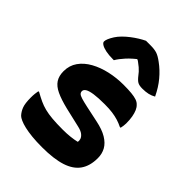

<svg xmlns="http://www.w3.org/2000/svg" viewBox="-232 -932 1063 1063"><g transform="rotate(45 300.0 -400.0)"><path d="M300 -138Q332 -138 359 -141Q386 -144 407 -149Q410 -159 406 -171Q402 -183 389 -193.5Q376 -204 350 -210L234 -237Q177 -251 142 -267.5Q107 -284 91 -308.5Q75 -333 75 -370Q75 -415 99 -449Q123 -483 164.5 -506Q206 -529 257.5 -540.5Q309 -552 363 -552Q401 -552 426 -549.5Q451 -547 467 -541.5Q483 -536 492 -526Q503 -516 510 -500Q517 -484 521 -462Q525 -440 525 -411Q525 -401 523.5 -391.5Q522 -382 520 -372H514Q494 -382 473 -388.5Q452 -395 426.5 -398.5Q401 -402 366 -402Q315 -402 284 -397.5Q253 -393 239 -384.5Q225 -376 225 -364Q225 -354 231.5 -347.5Q238 -341 256 -335.5Q274 -330 306 -323L400 -303Q454 -292 487 -272Q520 -252 535 -225Q550 -198 550 -164Q550 -103 522.5 -64Q495 -25 437.5 -6.5Q380 12 288 12Q244 12 209.5 8.5Q175 5 149.5 -1Q124 -7 107.5 -14.5Q91 -22 84 -29Q68 -46 59 -69.5Q50 -93 50 -139Q50 -156 51.5 -169Q53 -182 55 -193H61Q88 -178 110.5 -167.5Q133 -157 158.5 -150.5Q184 -144 218 -141Q252 -138 300 -138ZM279 -812Q288 -812 295 -812Q302 -812 315 -812Q344 -812 363.5 -806Q383 -800 411 -779Q429 -766 446 -750Q463 -734 478.5 -715.5Q494 -697 507.5 -675.5Q521 -654 533 -629Q516 -619 496.5 -614.5Q477 -610 451 -610Q428 -610 415 -617Q402 -624 385 -646Q373 -663 353.5 -680Q334 -697 296 -721L351 -705H285L338 -723Q293 -689 268 -661.5Q243 -634 229 -610H223Q189 -610 165.5 -615Q142 -620 129.5 -628Q117 -636 117 -645Q117 -654 122.5 -667.5Q128 -681 140 -700Q151 -717 167.5 -733.5Q184 -750 203.5 -765Q223 -780 242.5 -792Q262 -804 279 -812Z"/></g></svg>

Font: Recursive Monospace Casual ExtraBold
Style: Regular
Weight: 800
Version: Version 1.047